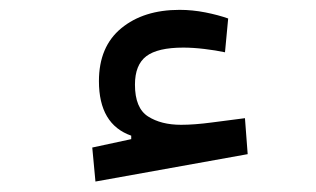

<svg xmlns="http://www.w3.org/2000/svg" viewBox="-20 -353 626 380"><path d="M168.9 6.3 162.6 -61 239.7 -77.6V-84.5Q175.8 -106.9 175.8 -192.4Q175.8 -260.7 220 -297.1Q264.2 -333.5 335.4 -333.5Q360.8 -333.5 386.7 -328.4Q412.6 -323.2 431.6 -316.4L425.3 -249.5Q407.2 -253.4 384.5 -256.1Q361.8 -258.8 342.8 -258.8Q292 -258.8 269.5 -241.7Q247.1 -224.6 247.1 -185.5Q247.1 -139.2 272.9 -122.6Q298.8 -106 338.4 -106Q364.7 -106 399.2 -110.6Q433.6 -115.2 464.8 -119.1L470.2 -47.9Z"/></svg>

Font: Cascadia Mono SemiLight
Style: Regular
Weight: 350
Monospace: yes
Designer: Aaron Bell
Foundry: Saja Typeworks
Version: Version 2404.023; ttfautohint (v1.8.4)